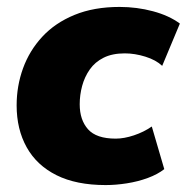

<svg xmlns="http://www.w3.org/2000/svg" viewBox="-20 -523 539 554"><path d="M285 11Q200 11 143 -17.5Q86 -46 57 -98Q28 -150 28 -219Q28 -275 46.5 -326Q65 -377 102 -417Q139 -457 195 -480Q251 -503 325 -503Q375 -503 421.5 -490.5Q468 -478 499 -455L448 -333Q430 -350 399.5 -359.5Q369 -369 340 -369Q304 -369 279 -356.5Q254 -344 239 -322.5Q224 -301 217 -275Q210 -249 210 -222Q210 -177 234 -150Q258 -123 314 -123Q338 -123 366.5 -132.5Q395 -142 418 -158L454 -35Q435 -20 406.5 -9.5Q378 1 346 6Q314 11 285 11Z"/></svg>

Font: Nunito Sans 12pt Black
Style: Italic
Weight: 900
Italic angle: -9°
Designer: Vernon Adams
Foundry: Vernon Adams
Version: Version 3.101;gftools[0.9.27]